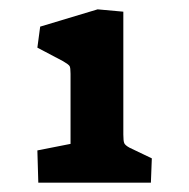

<svg xmlns="http://www.w3.org/2000/svg" viewBox="-20 -799 405 411"><path d="M60 -477 131 -491V-641Q131 -654 129 -657.5Q127 -661 115 -668L60 -697L66 -742L189 -779L244 -774V-511Q244 -497 246 -492.5Q248 -488 257 -483L305 -460L303 -408H62Z"/></svg>

Font: Suez One
Style: Regular
Weight: 400
Version: Version 1.000